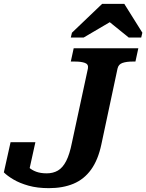

<svg xmlns="http://www.w3.org/2000/svg" viewBox="-39 -961 760 998"><path d="M418 -605Q422 -627 402.5 -634Q383 -641 352 -641H329L344 -710H680L665 -641H649Q619 -641 598 -634Q577 -627 572 -605L488 -211Q471 -130 434.5 -79.5Q398 -29 343 -6Q288 17 215 17Q155 17 109 4Q63 -9 31 -28Q-1 -47 -19 -65L16 -222H145L109 -59Q93 -65 83 -77.5Q73 -90 70.5 -102.5Q68 -115 72.5 -121.5Q77 -128 88 -121Q95 -106 110.5 -91.5Q126 -77 149 -68.5Q172 -60 204 -60Q237 -60 262 -74.5Q287 -89 305 -124Q323 -159 335 -220ZM607 -941H492L335 -791L329 -766H396L573 -870L499 -872L630 -766H695L701 -791Z"/></svg>

Font: Roboto Serif 20pt SemiBold
Style: Italic
Weight: 600
Italic angle: -10°
Version: Version 1.007